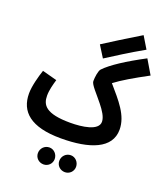

<svg xmlns="http://www.w3.org/2000/svg" viewBox="-192 -1007 1192 1376"><g transform="rotate(20 404.0 -319.0)"><path d="M445 -620C516 -665 607 -724 717 -786L662 -877C551 -810 463 -755 390 -708ZM357 21C577 21 732 -37 732 -181C732 -290 652 -376 566 -476C620 -517 698 -563 808 -622L744 -730C608 -658 506 -592 457 -540C443 -526 436 -474 436 -444C436 -418 490 -365 534 -309C566 -269 594 -227 594 -191C594 -123 472 -107 382 -107C195 -107 160 -162 160 -233C160 -277 173 -322 184 -360L72 -390C55 -340 33 -260 33 -204C33 -66 125 21 357 21ZM467 239C502 239 530 211 530 176C530 140 502 110 467 110C430 110 402 140 402 176C402 211 430 239 467 239ZM304 239C339 239 367 211 367 176C367 140 339 110 304 110C267 110 239 140 239 176C239 211 267 239 304 239Z"/></g></svg>

Font: Noto Sans Arabic UI XCn
Style: Bold
Weight: 700
Width: 2
Designer: Monotype Design Team, Nadine Chahine and Nizar Qandah
Foundry: Monotype Imaging Inc.
Version: Version 2.010